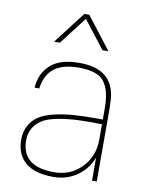

<svg xmlns="http://www.w3.org/2000/svg" viewBox="-86 -810 664 884"><g transform="rotate(10 246.0 -368.0)"><path d="M254 -524Q413 -524 424 -385Q426 -358 426 -316V0H404V-108Q382 -51 334 -18.5Q286 14 225 14Q138 14 94 -23.5Q50 -61 50 -130Q50 -168 66 -196.5Q82 -225 108.5 -242Q135 -259 177 -269Q219 -279 264.5 -282.5Q310 -286 370 -286H404V-341Q404 -420 374 -461Q344 -502 254 -502Q181 -502 140.5 -472Q100 -442 91 -376H69Q74 -443 118.5 -483.5Q163 -524 254 -524ZM73 -131Q73 -8 225 -8Q301 -8 352.5 -60.5Q404 -113 404 -192V-264Q341 -265 297.5 -263.5Q254 -262 208.5 -254.5Q163 -247 135.5 -233Q108 -219 90.5 -193Q73 -167 73 -131ZM121 -600 236 -750H259L375 -600H347L247 -729L148 -600Z"/></g></svg>

Font: Nacelle Thin
Style: Regular
Weight: 100
Designer: Sora Sagano
Foundry: Sora Sagano
Version: Version 1.000;FEAKit 1.0